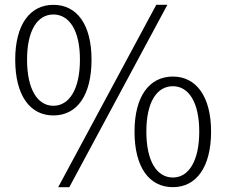

<svg xmlns="http://www.w3.org/2000/svg" viewBox="-20 -762 937 795"><path d="M201 -284C299 -284 359 -367 359 -515C359 -660 299 -742 201 -742C104 -742 43 -660 43 -515C43 -367 104 -284 201 -284ZM201 -324C135 -324 92 -393 92 -515C92 -636 135 -702 201 -702C267 -702 311 -636 311 -515C311 -393 267 -324 201 -324ZM221 13H267L673 -742H627ZM696 13C792 13 854 -69 854 -217C854 -363 792 -445 696 -445C598 -445 537 -363 537 -217C537 -69 598 13 696 13ZM696 -27C629 -27 586 -95 586 -217C586 -339 629 -405 696 -405C761 -405 805 -339 805 -217C805 -95 761 -27 696 -27Z"/></svg>

Font: Source Han Sans SC Light
Style: Regular
Weight: 300
Designer: Ryoko NISHIZUKA (kana & ideographs); Paul D. Hunt (Latin, Greek & Cyrillic); Wenlong ZHANG (bopomofo); Sandoll Communica
Foundry: Adobe Systems Incorporated
Version: Version 1.004;PS 1.004;hotconv 1.0.82;makeotf.lib2.5.63406